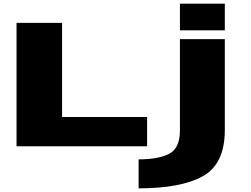

<svg xmlns="http://www.w3.org/2000/svg" viewBox="-20 -800 1370 1050"><path d="M70.5 0V-675H319.5V-160H784.5V0ZM738 230V71.5Q846.5 71.5 905.2 41Q964 10.5 964 -86.5V-586H1209.5V-89.5Q1209.5 96.5 1090 163.2Q970.5 230 738 230ZM964 -780H1209.5V-634H964Z"/></svg>

Font: Anybody UltraExpanded ExtraBold
Style: Regular
Weight: 800
Width: 9
Designer: Tyler Finck
Foundry: Etcetera Type Company
Version: Version 1.010; ttfautohint (v1.8.3) -l 8 -r 50 -G 200 -x 14 